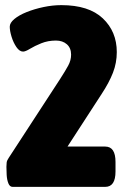

<svg xmlns="http://www.w3.org/2000/svg" viewBox="-20 -728 510 748"><path d="M29 0Q18 0 12.5 -14Q7 -28 6 -46.5Q5 -65 5 -78Q5 -87 6 -95Q7 -103 14 -113L214 -420Q234 -451 245.5 -472Q257 -493 257 -515Q257 -541 240.5 -555.5Q224 -570 198 -570Q167 -570 141 -559.5Q115 -549 97 -538Q79 -527 70 -527Q56 -527 44 -544.5Q32 -562 25 -585Q18 -608 18 -624Q18 -639 36 -654Q54 -669 84 -681Q114 -693 149.5 -700.5Q185 -708 219 -708Q326 -708 380.5 -656.5Q435 -605 435 -525Q435 -483 420 -444.5Q405 -406 376 -362L243 -157H390Q430 -157 430 -97V-60Q430 0 390 0Z"/></svg>

Font: Asap Condensed Black
Style: Regular
Weight: 900
Width: 3
Designer: Pablo Cosgaya
Foundry: Omnibus-Type
Version: Version 3.001; ttfautohint (v1.8.4.7-5d5b)